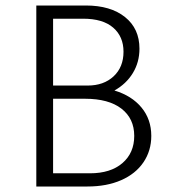

<svg xmlns="http://www.w3.org/2000/svg" viewBox="-20 -678 622 698"><path d="M530 -184Q530 -130 501.5 -88Q473 -46 420.5 -23Q368 0 298 0H112V-658H292Q382 -658 434.5 -616Q487 -574 487 -501Q487 -452 463 -412.5Q439 -373 396 -349Q459 -330 494.5 -287Q530 -244 530 -184ZM173 -610V-367H299Q357 -367 393 -400.5Q429 -434 429 -490Q429 -545 391.5 -577.5Q354 -610 282 -610ZM468 -184Q468 -247 421.5 -283Q375 -319 289 -319H173V-48H307Q382 -48 425 -85Q468 -122 468 -184Z"/></svg>

Font: Isabella Sans
Style: Regular
Weight: 400
Designer: Original fonts by Christian Thalmann (Catharsis Fonts), Modifications by Cristiano Sobral
Version: Version 0.002;July 12, 2020;FontCreator 13.0.0.2655 64-bit; 